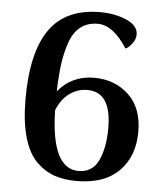

<svg xmlns="http://www.w3.org/2000/svg" viewBox="-52 -755 693 813"><g transform="rotate(5 294.5 -348.5)"><path d="M340 -430Q428 -430 487 -375Q546 -320 546 -218Q546 -114 483.5 -51Q421 12 303 12Q250 12 209 -2Q168 -16 132.5 -50.5Q97 -85 77.5 -152Q58 -219 58 -316Q58 -513 126.5 -611Q195 -709 342 -709Q404 -709 453.5 -687.5Q503 -666 503 -628Q503 -607 487.5 -587.5Q472 -568 461 -565Q401 -659 336 -659Q292 -659 262.5 -636Q233 -613 217.5 -568.5Q202 -524 195.5 -475Q189 -426 187 -359Q246 -430 340 -430ZM308 -31Q367 -31 392.5 -85Q418 -139 418 -223Q418 -376 316 -376Q274 -376 240 -351Q206 -326 187 -279Q192 -31 308 -31Z"/></g></svg>

Font: Arima Koshi Semi Bold
Style: Regular
Weight: 600
Designer: Joana Correia and Natanael Gama
Foundry: NDISCOVER
Version: Version 1.019;PS 001.019;hotconv 1.0.88;makeotf.lib2.5.64775